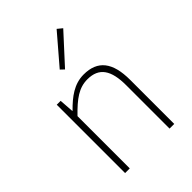

<svg xmlns="http://www.w3.org/2000/svg" viewBox="-233 -933 1047 1047"><g transform="rotate(-45 290.0 -410.0)"><path d="M105 0H141V-403C208 -472 256 -507 321 -507C411 -507 448 -450 448 -334V0H484V-339C484 -475 433 -540 325 -540C252 -540 197 -498 143 -443H141L135 -527H105ZM273 -631 425 -797 397 -820 252 -651Z"/></g></svg>

Font: Noto Sans JP Thin
Style: Regular
Weight: 100
Designer: Ryoko NISHIZUKA 西塚涼子 (kana, bopomofo & ideographs); Paul D. Hunt (Latin, Greek & Cyrillic); Sandoll Communications 산돌커뮤니
Foundry: Adobe
Version: Version 2.004;hotconv 1.0.118;makeotfexe 2.5.65603